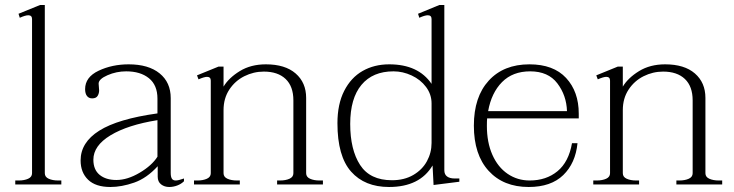

<svg xmlns="http://www.w3.org/2000/svg" viewBox="-20 -737 2932 767"><path d="M41 -16H55Q77 -16 92.5 -23Q108 -30 108 -45V-661Q108 -676 93 -676Q81 -676 59 -666L54 -682L140 -717H159V-45Q159 -30 174.5 -23Q190 -16 212 -16H225V0H41Z M302 -96Q302 -168 376.5 -215Q451 -262 609 -284V-343Q609 -397 575 -424.5Q541 -452 484 -452Q445 -452 409.5 -436.5Q374 -421 374 -403Q374 -397 375 -389.5Q376 -382 376 -376Q376 -364 370 -354Q364 -344 348 -344Q335 -344 327.5 -353.5Q320 -363 320 -381Q320 -429 374 -454.5Q428 -480 494 -480Q573 -480 617.5 -444Q662 -408 662 -345V-46Q662 -31 666.5 -23.5Q671 -16 682 -16Q693 -16 715 -24V-13Q704 -2 688 4Q672 10 656 10Q637 10 623.5 -0.5Q610 -11 610 -31V-73Q566 -25 516 -7.5Q466 10 421 10Q362 10 332 -19Q302 -48 302 -96ZM609 -111V-257Q490 -238 421.5 -196.5Q353 -155 353 -99Q353 -59 378 -38.5Q403 -18 445 -18Q489 -18 538 -47Q587 -76 609 -111Z M1270 -16V0H1087V-16H1099Q1121 -16 1136.5 -23Q1152 -30 1152 -45V-336Q1152 -392 1121 -421.5Q1090 -451 1034 -451Q993 -451 956 -432.5Q919 -414 896 -379Q873 -344 873 -297V-45Q873 -30 888.5 -23Q904 -16 926 -16H938V0H755V-16H769Q791 -16 806.5 -23Q822 -30 822 -45V-415Q822 -430 807 -430Q796 -430 773 -420L767 -436L853 -471H873V-391Q894 -426 938 -453Q982 -480 1042 -480Q1119 -480 1161 -443.5Q1203 -407 1203 -346V-45Q1203 -30 1218.5 -23Q1234 -16 1256 -16Z M1328 -245Q1328 -321 1355 -374Q1382 -427 1428.5 -453.5Q1475 -480 1535 -480Q1651 -480 1704 -402V-661Q1704 -676 1689 -676Q1677 -676 1655 -666L1650 -682L1735 -717H1755V-57Q1755 -40 1766 -32Q1777 -24 1796 -24H1815V-11L1712 2L1708 -76Q1657 10 1534 10Q1437 10 1382.5 -51.5Q1328 -113 1328 -245ZM1704 -166V-324Q1704 -360 1682 -389.5Q1660 -419 1624.5 -435.5Q1589 -452 1552 -452Q1469 -452 1424 -398Q1379 -344 1379 -242Q1379 -139 1418.5 -78Q1458 -17 1546 -17Q1595 -17 1631 -38Q1667 -59 1685.5 -93Q1704 -127 1704 -166Z M1926 -264Q1925 -254 1925 -234Q1925 -168 1947 -118.5Q1969 -69 2008 -42.5Q2047 -16 2096 -16Q2162 -16 2207 -53Q2252 -90 2265 -165H2287Q2279 -85 2230 -37.5Q2181 10 2092 10Q1991 10 1932 -54.5Q1873 -119 1873 -235Q1873 -350 1932.5 -415Q1992 -480 2095 -480Q2191 -480 2241.5 -425.5Q2292 -371 2292 -283V-264ZM1930 -293H2245Q2243 -356 2206.5 -404Q2170 -452 2098 -452Q2028 -452 1985.5 -409Q1943 -366 1930 -293Z M2865 -16V0H2682V-16H2694Q2716 -16 2731.5 -23Q2747 -30 2747 -45V-336Q2747 -392 2716 -421.5Q2685 -451 2629 -451Q2588 -451 2551 -432.5Q2514 -414 2491 -379Q2468 -344 2468 -297V-45Q2468 -30 2483.5 -23Q2499 -16 2521 -16H2533V0H2350V-16H2364Q2386 -16 2401.5 -23Q2417 -30 2417 -45V-415Q2417 -430 2402 -430Q2391 -430 2368 -420L2362 -436L2448 -471H2468V-391Q2489 -426 2533 -453Q2577 -480 2637 -480Q2714 -480 2756 -443.5Q2798 -407 2798 -346V-45Q2798 -30 2813.5 -23Q2829 -16 2851 -16Z"/></svg>

Font: Taviraj ExtraLight
Style: Regular
Weight: 275
Designer: Katatrad Team
Foundry: CadsonDemak
Version: Version 1.001